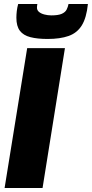

<svg xmlns="http://www.w3.org/2000/svg" viewBox="-20 -941 460 961"><path d="M3 0 116 -700H305L193 0ZM218 -746Q167 -746 132 -755Q97 -764 79.5 -787Q62 -810 62 -852Q62 -868 64 -885.5Q66 -903 71 -921H167Q166 -915 165.5 -911Q165 -907 165 -903Q165 -890 175 -881.5Q185 -873 202 -868.5Q219 -864 237 -864Q272 -864 289.5 -872Q307 -880 313.5 -893Q320 -906 323 -921H420Q413 -852 389.5 -814Q366 -776 323.5 -761Q281 -746 218 -746Z"/></svg>

Font: Georama ExtraBold
Style: Italic
Weight: 800
Italic angle: -9°
Version: Version 1.001